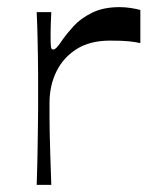

<svg xmlns="http://www.w3.org/2000/svg" viewBox="-20 -519 422 539"><path d="M83 0Q85 -60 85.5 -99.5Q86 -139 86.5 -166.5Q87 -194 87 -216Q87 -238 87 -263Q87 -287 87 -309Q87 -331 86.5 -355Q86 -379 85.5 -410Q85 -441 83 -485H124Q123 -469 122.5 -451Q122 -433 122 -422Q122 -396 123 -388Q124 -380 129 -380Q134 -380 140 -386.5Q146 -393 158 -411Q168 -425 187 -446Q206 -467 238 -483Q270 -499 316 -499Q332 -499 347.5 -496.5Q363 -494 374 -491V-398Q361 -401 342.5 -403Q324 -405 289 -405Q233 -405 195.5 -381.5Q158 -358 138.5 -318.5Q119 -279 119 -230Q119 -208 119 -189.5Q119 -171 119.5 -148Q120 -125 121 -90Q122 -55 124 0Z"/></svg>

Font: Ojuju Medium
Style: Regular
Weight: 500
Designer: Chisaokwu Joboson, Mirko Velimirovic
Foundry: Udi Foundry
Version: Version 1.000